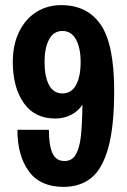

<svg xmlns="http://www.w3.org/2000/svg" viewBox="-20 -718 496 750"><path d="M228 12Q137 12 92.5 -49Q48 -110 48 -211H171Q171 -150 185 -119.5Q199 -89 232 -89Q262 -89 276.5 -115Q291 -141 296 -186Q301 -231 302 -309Q285 -283 257 -269Q229 -255 196 -255Q115 -255 72.5 -316Q30 -377 30 -476Q30 -543 54.5 -593.5Q79 -644 122 -671Q165 -698 219 -698Q321 -698 373.5 -621.5Q426 -545 426 -363Q426 -224 403 -141Q380 -58 336.5 -23Q293 12 228 12ZM224 -353Q259 -353 277 -386Q295 -419 295 -476Q295 -530 277 -563.5Q259 -597 224 -597Q189 -597 171.5 -563.5Q154 -530 154 -476Q154 -419 171.5 -386Q189 -353 224 -353Z"/></svg>

Font: AXENEO7
Style: Regular
Weight: 400
Designer: Hector Gatti, Simon Guibord
Foundry: Omnibus-Type, Jean-Christophe Thérien
Version: Version 1.000